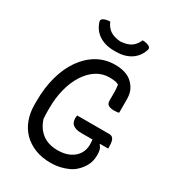

<svg xmlns="http://www.w3.org/2000/svg" viewBox="-224 -1066 1098 1211"><g transform="rotate(30 325.0 -460.0)"><path d="M333 -323H565Q580 -323 589 -315.5Q598 -308 602 -292.5Q606 -277 606 -250V-240H549L546 -235Q558 -224 562.5 -208.5Q567 -193 567 -170Q567 -127 550.5 -95Q534 -63 507 -38Q489 -20 461 -7Q433 6 401 13Q369 20 336 20Q272 20 221.5 0Q171 -20 136 -55.5Q101 -91 83 -140.5Q65 -190 65 -247V-274Q65 -372 88 -454Q111 -536 153.5 -595.5Q196 -655 253.5 -687.5Q311 -720 381 -720Q401 -720 419 -717.5Q437 -715 453 -710Q469 -705 483 -697Q497 -689 508 -678Q531 -656 542 -629.5Q553 -603 553 -566V-471Q547 -468 538 -467Q529 -466 519 -466Q490 -466 476 -475Q462 -484 462 -506Q462 -544 462 -568Q462 -592 459 -610Q459 -616 457 -621Q447 -626 436 -629Q415 -633 390 -633Q339 -633 296.5 -606Q254 -579 222.5 -530Q191 -481 174 -415.5Q157 -350 157 -274V-261Q157 -245 157.5 -229.5Q158 -214 159 -199Q178 -138 222 -104.5Q266 -71 335 -71Q384 -71 419.5 -88Q455 -105 474.5 -134.5Q494 -164 494 -203Q494 -216 493 -226Q493 -233 492 -240H410Q388 -240 373 -244.5Q358 -249 348.5 -256.5Q339 -264 334.5 -276Q330 -288 330 -303Q330 -309 331 -314.5Q332 -320 333 -323ZM453 -940Q470 -940 482.5 -936.5Q495 -933 505 -927Q511 -922 512.5 -915.5Q514 -909 510 -900Q499 -867 476 -843Q453 -819 419 -806Q385 -793 339 -793H331Q286 -793 251.5 -806Q217 -819 194 -843Q171 -867 160 -900Q156 -909 157.5 -915.5Q159 -922 165 -927Q175 -933 187.5 -936.5Q200 -940 217 -940Q232 -904 259 -885.5Q286 -867 335 -863Q384 -867 411 -885.5Q438 -904 453 -940Z"/></g></svg>

Font: Code D Ace
Style: Regular
Weight: 400
Version: Version 1.085; ttfautohint (v1.8.4.7-5d5b);Nerd Fonts 3.0.2